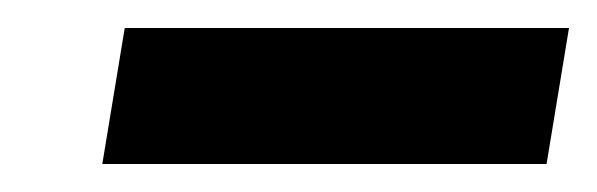

<svg xmlns="http://www.w3.org/2000/svg" viewBox="-20 -684 426 137"><path d="M53 -567 69 -664H386L370 -567Z"/></svg>

Font: Figtree SemiBold
Style: Italic
Weight: 600
Italic angle: -9.5°
Foundry: Erik Kennedy
Version: Version 2.001;gftools[0.9.30]